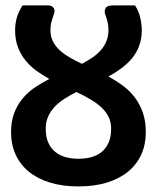

<svg xmlns="http://www.w3.org/2000/svg" viewBox="-20 -668 568 695"><path d="M493.2 -558.6Q493.2 -526.9 483.6 -501.7Q474.1 -476.6 457.5 -456.5Q440.9 -436.5 419.2 -420.7Q397.5 -404.8 372.6 -391.1Q399.4 -376.5 424.1 -358.4Q448.7 -340.3 467.3 -316.2Q485.8 -292 496.8 -261Q507.8 -230 507.8 -189Q507.8 -145 491.5 -108.9Q475.1 -72.8 444.1 -47.1Q413.1 -21.5 367.7 -7.3Q322.3 6.8 264.2 6.8Q205.6 6.8 160.2 -7.3Q114.7 -21.5 83.7 -47.1Q52.7 -72.8 36.4 -108.9Q20 -145 20 -189Q20 -228.5 31.2 -258.3Q42.5 -288.1 61.5 -311Q80.6 -334 105.7 -351.1Q130.9 -368.2 158.7 -382.3Q133.3 -396 110.8 -412.6Q88.4 -429.2 71.5 -450.2Q54.7 -471.2 44.7 -497.8Q34.7 -524.4 34.7 -558.6Q34.7 -581.5 40.3 -602.3Q45.9 -623 61.5 -648.4H154.3Q168.9 -648.4 174.8 -638.2Q180.7 -627.9 173.8 -613.8Q169.9 -602.5 166.3 -589.1Q162.6 -575.7 162.6 -558.6Q162.6 -535.6 171.6 -518.1Q180.7 -500.5 196 -486.3Q211.4 -472.2 232.2 -460.2Q252.9 -448.2 276.4 -437Q296.9 -447.8 314.5 -459.7Q332 -471.7 345 -486.3Q357.9 -501 365.2 -519Q372.6 -537.1 372.6 -560.1Q372.6 -574.2 369.4 -587.9Q366.2 -601.6 362.3 -612.3Q356 -627 361.6 -637.7Q367.2 -648.4 389.2 -648.4H468.8Q482.4 -627.4 487.8 -603.5Q493.2 -579.6 493.2 -558.6ZM382.3 -202.1Q382.3 -227.1 372.3 -246.3Q362.3 -265.6 345 -281.2Q327.6 -296.9 304.9 -309.8Q282.2 -322.8 256.8 -335Q233.4 -323.2 213.1 -310.3Q192.9 -297.4 178 -281.5Q163.1 -265.6 154.3 -246.1Q145.5 -226.6 145.5 -202.1Q145.5 -172.4 154.8 -151.6Q164.1 -130.9 180.2 -117.9Q196.3 -105 217.8 -99.1Q239.3 -93.3 264.2 -93.3Q289.1 -93.3 310.5 -99.1Q332 -105 347.9 -117.9Q363.8 -130.9 373 -151.6Q382.3 -172.4 382.3 -202.1Z"/></svg>

Font: Carlito
Style: Bold
Weight: 700
Designer: Lukasz Dziedzic
Foundry: tyPoland Lukasz Dziedzic
Version: Version 1.104